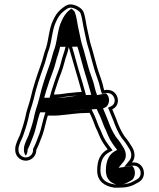

<svg xmlns="http://www.w3.org/2000/svg" viewBox="-20 -681 732 883"><path d="M505.2 182H526.5C560.4 182 582.8 177.1 606.2 163L617.1 157.1C661.7 133.3 643.2 58.9 586.9 66.4C603.8 45.8 600.9 19.6 589 -2.2C578.7 -19.9 565.6 -39.1 551.5 -55.8C536.7 -77.7 525 -104.5 515.2 -132.1L504.8 -157.6C502.2 -164.4 499.6 -170.7 496.3 -178.2C523.9 -191 527.7 -220.9 516.4 -242.4C506.2 -261.7 485.9 -271.4 459 -266.4C457.7 -270.3 455.9 -276.6 455 -281.5C450.9 -302.6 443.9 -319.5 437 -340.2C423 -376.9 409.4 -441.7 395.3 -483.6C389.3 -506.5 384.7 -535.6 378.7 -559.4C374.3 -580 371.9 -607.8 363.6 -627.2C355.5 -644.3 332 -657.3 310.6 -660.4C287.5 -663.8 270 -646 258.3 -636.6C242.6 -623.2 232.2 -605.7 223.9 -587.2C205.6 -550 204.3 -502.2 192.3 -462.4C182.1 -437.9 176.6 -405.1 166.4 -379.4C149.5 -332.1 132.5 -282.8 120.2 -228C110.1 -188.6 103.4 -179.6 95.2 -136.9C88.3 -107.9 80.1 -84.9 71.5 -59.7C64.3 -43.4 50 -17.5 50 3.5V9.5C50 36.1 71.9 58 98.5 58C125.1 58 147 36.1 147 9.5V8.3C158.8 -14.7 165.4 -34.9 175.8 -61.7C184.6 -85.7 191.4 -124.3 199.9 -149.5H237.4C244.2 -149.5 252.3 -150.2 262.3 -151.5C300 -154.6 338.1 -161.5 378.4 -161.5C383 -161.5 386.5 -161.6 392 -162C392 -161.9 400.4 -144.9 400.4 -144.9C407.6 -129 412.2 -114.8 419.1 -97.1L428.6 -76.8C430.6 -72.6 433.3 -66 436.8 -57.2C445.6 -34.4 460.9 -12.7 475.2 5.8C441.5 24.2 426.9 55.1 426.9 103.5C426.9 152.8 461.4 175.6 505.2 182ZM237.4 -246.5H227.8L231.3 -258.9C236.8 -276.7 242 -292.7 246.9 -306.7C256.5 -335.6 267.9 -359.3 275.3 -390.4C282.2 -420 291.1 -434.8 296.3 -464.8C315.1 -397.1 338.6 -322.2 355.8 -258.3C340.5 -257.8 326.8 -256.3 310.8 -254.5C285.1 -252.9 258.8 -246.5 237.4 -246.5ZM506.3 167C466 160.6 441.9 142.8 441.9 103.5C441.9 58.2 454.4 34.3 482.4 19L497.9 10.5L487.1 -3.4C473 -21.5 458.7 -42.2 450.8 -62.6C447.2 -71.6 444.4 -78.4 442.2 -83.2L432.9 -103C425.9 -121.2 421.8 -134 413.9 -151.3C413.8 -151.6 406.2 -166.9 405.6 -168.2L401.6 -177.7L390.9 -177C385.6 -176.6 382.8 -176.5 378.4 -176.5C336.4 -176.5 297.8 -169.4 261.1 -166.5C251.4 -165.7 243.3 -164.5 237.4 -164.5H189.1L185.7 -154.3C176.7 -127.5 169.6 -88.5 161.8 -67C150.8 -38.8 143.8 -18.3 132 4.6V9.5C132 27.8 116.8 43 98.5 43C80.2 43 65 27.8 65 9.5V3.5C65 -11.7 77.7 -36.8 85.5 -54.3C94.1 -79.6 102.6 -103 109.8 -133.7C117.9 -175.9 124.1 -182.7 134.8 -224.5C146.9 -278.7 163.7 -327.2 180.5 -374.1C191.4 -401.8 197.2 -435.1 206.5 -457.3C219.4 -500.3 220.8 -547 237.5 -580.8C245.5 -598.8 255 -613.8 267.8 -625.1C282.2 -636.8 294.2 -647.6 308.5 -645.6C326.6 -642.9 345 -630.8 350 -621C357 -604 359.3 -578.5 364.1 -556C370 -532.4 374.5 -503.6 380.9 -479.3C394.6 -438.8 408.4 -373.4 422.8 -335.1C430.4 -312.6 436.5 -298.2 440.3 -278.6C441.4 -272.8 443.2 -266.3 444.8 -261.6L449 -249.2L469.2 -253C486.1 -254.7 497.3 -246.4 503.2 -235.4C511.4 -219.7 508.4 -200.4 490 -191.8L476.7 -185.6L482.6 -172.2C485.8 -164.7 488.1 -159.1 490.8 -152L501.2 -126.7C511.8 -97 523.4 -70.6 539.5 -46.7C553 -30.8 566.1 -11.7 576 5.2C586 23.5 587 42.6 575.3 56.9L551.2 86.3L588.9 81.2C606.1 79 616.7 86.4 622.5 97.1C631.2 113.1 627.5 134.5 609.9 143.9L598.8 150C577.3 162.9 559.1 167 526.5 167ZM237.4 -231.5C261.6 -231.5 287.7 -238.1 311.7 -239.5C327.9 -240.5 341.5 -242.8 356.3 -243.3L375.2 -244L370.3 -262.2C356.4 -313.8 342.5 -352.9 327.8 -408.9C321.8 -433.5 315.6 -451.3 310.7 -468.8L292.9 -532.9L280.5 -461.6C274.1 -435.7 267.5 -423.2 260.7 -393.8C253.8 -364.6 242.6 -341.3 232.7 -311.5C227.8 -297.5 222.6 -281.4 216.9 -263.2L207.9 -231.5ZM378.4 -176.5C381.3 -176.5 380.6 -176.5 384.5 -176.7L425 -179.6L431.4 -164.5C432 -163.2 439.7 -147.7 439.8 -147.5C447.3 -130.9 451.7 -117.3 458.6 -99.5L468 -79.4C470.1 -74.9 472.9 -68.3 476.4 -59.3C485.9 -34.8 503.2 -11.9 518.9 8.5L508.2 14.3C483.1 28 466.9 55.9 466.9 103.5C466.9 146.9 496.3 162.9 514.2 167H526.5C546.6 167 552.8 166.8 572.8 154.8L584.2 148.5C603.6 138.2 606.6 97.6 587.8 82.2L525.2 90.5L548.7 62C562.5 45.1 561 21.4 549.9 1C539.8 -16.4 526.7 -35.6 513 -51.7C497.4 -74.8 485.8 -101.4 475.6 -129.9L465.2 -155.4C461.9 -164.1 457.9 -173.4 453.9 -182.4L465.2 -187.6C478.3 -193.7 487.4 -220 477.2 -239.5C474.7 -244.3 471.4 -248.2 467.7 -251.2L426.4 -243.5L419.3 -264.5C417.9 -268.7 416.1 -275.1 415.1 -280.4C411.2 -300.9 404.5 -316.8 397.3 -338.2C383.1 -375.6 369.6 -440.2 355.5 -481.9C349.2 -505.8 344.8 -534.3 338.9 -558.1C334.3 -579.5 331.9 -606.4 324.2 -624.7C321 -631.2 314.8 -637.1 308 -641.2C304 -638.3 299.5 -634.3 294.7 -630.5C281.9 -619.3 271.4 -602.8 263.3 -584.6C245.7 -548.9 244.5 -502.2 232 -460.4C221.8 -436.2 216.8 -404.7 206.1 -377.3C189.2 -330.2 172.2 -281.2 160 -226.6C149.7 -186.3 143.2 -178.2 135 -135.7C128 -105.8 119.9 -83.4 111.1 -57.6C103.4 -40.2 90 -15.4 90 3.5V9.5C90 19.3 93.3 28 98.5 34.8C103.3 28.6 107 19.3 107 9.5V6.8C118.8 -16 125.5 -36.4 136.2 -63.8C144.6 -86.7 151.5 -125.5 160.2 -151.4L164.6 -164.5H237.4C279.3 -165.2 316.3 -176.5 378.4 -176.5ZM237.4 -231.5H183.3L191.6 -260.6C197.1 -278.6 202.4 -294.6 207.2 -308.6C217 -337.9 228.3 -361.4 235.5 -391.7C242.5 -421.9 251.2 -436.1 256.4 -465.8L336.1 -466.3C341 -448.4 347.2 -431 353.1 -406.7C367.9 -350.2 381.8 -311.1 395.6 -259.8L399.6 -244.8L359.6 -243.4C313.9 -241.8 301.1 -231.5 237.4 -231.5Z"/></svg>

Font: HoneyBee
Style: Blur
Weight: 700
Foundry: Cannot Into Space Fonts
Version: Version 0.89